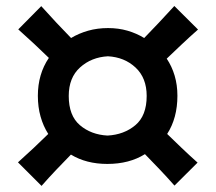

<svg xmlns="http://www.w3.org/2000/svg" viewBox="-20 -665 720 641"><path d="M562.5 -45.4Q537.1 -74.2 512.2 -100.3Q487.3 -126.5 463.9 -150.4Q411.6 -117.7 338.4 -117.7Q268.1 -117.7 216.8 -148.9Q193.4 -125 168.5 -98.9Q143.6 -72.8 118.7 -44.4L40 -123Q67.4 -147.5 92.8 -171.4Q118.2 -195.3 141.1 -217.8Q124.5 -243.7 115.5 -275.6Q106.4 -307.6 106.4 -345.2Q106.4 -417.5 143.1 -471.7Q119.6 -494.6 94 -518.6Q68.4 -542.5 41 -566.9L117.7 -644.5Q143.6 -615.7 168.5 -589.1Q193.4 -562.5 217.3 -538.1Q243.2 -553.7 274.2 -562.5Q305.2 -571.3 340.8 -571.3Q375.5 -571.3 405.8 -562.5Q436 -553.7 461.4 -538.1Q485.4 -562.5 510.7 -589.6Q536.1 -616.7 562 -645L641.1 -566.4Q612.8 -541.5 586.7 -516.8Q560.5 -492.2 536.6 -469.2Q553.7 -443.8 563 -412.6Q572.3 -381.3 572.3 -345.2Q572.3 -271 538.1 -217.8Q561 -195.3 586.7 -170.9Q612.3 -146.5 639.6 -122.1ZM338.9 -212.4Q394 -215.3 431.9 -247.1Q469.7 -278.8 469.7 -344.7Q469.7 -404.8 432.6 -439.5Q395.5 -474.1 340.3 -477.1Q285.2 -474.1 247.3 -439.9Q209.5 -405.8 209.5 -344.7Q209.5 -278.8 246.8 -247.1Q284.2 -215.3 338.9 -212.4Z"/></svg>

Font: Pinar DS4-Medium
Style: Regular
Weight: 500
Designer: Amin Abedi
Version: Version 2.000